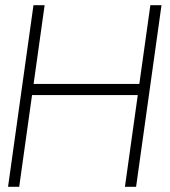

<svg xmlns="http://www.w3.org/2000/svg" viewBox="-20 -720 654 740"><path d="M559.5 -700H602.5L504.5 0H461.5L511 -353.5H103.5L54 0H11L109 -700H152L109.5 -396.5H517Z"/></svg>

Font: Urbanist ExtraLight
Style: Italic
Weight: 250
Version: Version 1.303